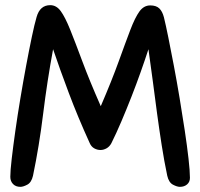

<svg xmlns="http://www.w3.org/2000/svg" viewBox="-20 -725 777 745"><path d="M328 -170Q282 -271 246.5 -365.5Q211 -460 186 -534Q163 -410 147.5 -284Q132 -158 108 -43Q102 -17 86 -8.5Q70 0 59 0Q41 0 30.5 -11Q20 -22 20 -39Q20 -62 25.5 -109.5Q31 -157 39.5 -217Q48 -277 59 -343Q70 -409 81.5 -470.5Q93 -532 103.5 -582Q114 -632 122 -659Q135 -705 175 -705Q199 -705 216 -681.5Q233 -658 252.5 -609.5Q272 -561 299.5 -487Q327 -413 371 -313Q414 -413 440.5 -486.5Q467 -560 485.5 -608.5Q504 -657 521 -680.5Q538 -704 563 -704Q586 -704 598 -692.5Q610 -681 616 -658Q623 -630 633 -580.5Q643 -531 654.5 -470.5Q666 -410 677 -344Q688 -278 697 -218Q706 -158 711.5 -109.5Q717 -61 717 -35Q717 -19 706 -9.5Q695 0 678 0Q667 0 651 -8.5Q635 -17 629 -43Q617 -100 607.5 -161Q598 -222 589.5 -284.5Q581 -347 573 -409.5Q565 -472 556 -534Q543 -494 526 -446Q509 -398 490 -349.5Q471 -301 451 -254Q431 -207 412 -169Q405 -156 393.5 -149.5Q382 -143 370 -143Q357 -143 345.5 -149.5Q334 -156 328 -170Z"/></svg>

Font: Sniglet
Style: Regular
Weight: 400
Designer: Haley Fiege
Foundry: Haley Fiege, Pablo Impallari, Brenda Gallo
Version: Version 2.000; ttfautohint (v0.95) -l 8 -r 50 -G 200 -x 14 -